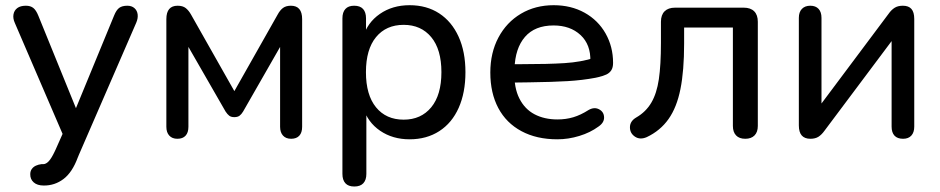

<svg xmlns="http://www.w3.org/2000/svg" viewBox="-20 -516 3545 724"><path d="M136.1 103Q139.7 103 143 103Q153.5 103 163.8 92Q174.1 81 186 55.8L190.3 46.7L224.7 -30.8V9.2L36 -429.3Q28.2 -446.5 30.8 -461.5Q33.4 -476.6 45.1 -485.5Q56.9 -494.4 77.6 -494.4Q95 -494.4 105.6 -486Q116.2 -477.6 124.6 -456.7L280.2 -74.1H252.4L410.2 -457.3Q418.6 -478.2 429.5 -486.3Q440.5 -494.4 460.1 -494.4Q476.7 -494.4 487 -485.3Q497.3 -476.2 499.1 -461.5Q500.8 -446.8 493.7 -430.3L277.7 67.2L273.5 77.3Q252.7 133.9 219.6 158.9Q186.5 184 144.9 183.6Q120.5 183.6 107.1 171.7Q93.7 159.8 94.1 140.9Q94.1 129.6 99.8 121.4Q105.6 113.2 115.3 108.7Q125 104.3 136.1 103Z M607.3 -37.9V-443.9Q607.3 -494.4 649.8 -494.4Q669.1 -494.4 680.3 -485.6Q691.6 -476.7 700.6 -460.6L863.7 -172.4L1026.7 -460.6Q1035.7 -477.4 1047 -485.9Q1058.3 -494.4 1076.9 -494.4Q1119.3 -494.4 1119.3 -443.9V-37.9Q1119.3 -16 1108.7 -4.4Q1098.1 7.3 1077.8 7.3Q1058.1 7.3 1047.2 -4.7Q1036.2 -16.7 1036.2 -37.9V-379H1059.1L896.7 -95.4Q890.4 -84.9 883.2 -79.6Q875.9 -74.3 863.7 -74.3Q851.4 -74.3 844.5 -79.6Q837.5 -84.9 830.6 -95.4L667.6 -379H690.5V-37.9Q690.5 -16 679.8 -4.4Q669.2 7.3 648.9 7.3Q629.3 7.3 618.3 -4.7Q607.3 -16.7 607.3 -37.9Z M1271.2 139.6V-446.7Q1271.2 -469.9 1282.4 -482.1Q1293.5 -494.4 1315.4 -494.4Q1338 -494.4 1349.1 -482.1Q1360.2 -469.9 1360.2 -446.7V-356.7L1349.2 -375.5Q1365 -430.7 1412.4 -463.5Q1459.8 -496.4 1524.5 -496.4Q1588.8 -496.4 1636.1 -465.6Q1683.3 -434.8 1709.2 -377.9Q1735.1 -321.1 1735.1 -243.9Q1735.1 -166.6 1709.7 -109.5Q1684.3 -52.4 1636.6 -21.6Q1588.8 9.3 1524.5 9.3Q1460.5 9.3 1413.3 -23Q1366.2 -55.2 1349.9 -109.7H1361.5V139.6Q1361.5 162.7 1350 175Q1338.6 187.3 1316 187.3Q1293.5 187.3 1282.4 175Q1271.2 162.7 1271.2 139.6ZM1644.5 -243.9Q1644.5 -329.7 1606.1 -376Q1567.7 -422.3 1502.2 -422.3Q1435.9 -422.3 1397.9 -376Q1359.9 -329.7 1359.9 -243.9Q1359.9 -158 1397.9 -111.4Q1435.9 -64.8 1502.2 -64.8Q1567.7 -64.8 1606.1 -111.4Q1644.5 -158 1644.5 -243.9Z M1828.9 -242.5Q1828.9 -316.9 1859.5 -374.5Q1890.1 -432.1 1944.4 -464.3Q1998.7 -496.4 2067.8 -496.4Q2133.3 -496.4 2184.3 -468.1Q2235.3 -439.7 2263.6 -389.7Q2291.8 -339.7 2291.8 -278.8Q2291.8 -261.4 2285.1 -251Q2278.4 -240.7 2266.6 -235.1Q2254.7 -229.5 2235.6 -225L2225.3 -222.7Q2176.7 -213.5 2120.8 -210.1Q2064.8 -206.7 1974.6 -205.5Q1938.7 -205.5 1901.9 -204.5L1903.5 -274H1946.3Q2046.8 -274 2109.1 -278Q2171.4 -282 2222.4 -298.3L2206.1 -285Q2208 -347.7 2169.1 -383.9Q2130.2 -420 2067.4 -420Q1996.9 -420 1959.6 -376.9Q1922.3 -333.7 1920.1 -256.6L1919.7 -244.1Q1918.2 -184.6 1938.5 -144.6Q1958.7 -104.5 1995.6 -85.1Q2032.6 -65.6 2082.2 -65.6Q2113.8 -65.6 2141.8 -73.9Q2169.7 -82.2 2199.6 -101.3Q2221 -113.4 2239.1 -103.8Q2257.2 -94.2 2257.9 -73.9Q2258.7 -53.6 2236.6 -38.6Q2205.9 -16 2164.6 -3.4Q2123.3 9.3 2081.7 9.3Q2003.4 9.3 1946.3 -21.4Q1889.1 -52 1859 -108.6Q1828.9 -165.3 1828.9 -242.5Z M2743.6 -41.1V-412.3H2559.7V-351.9Q2559.7 -249 2545.8 -180Q2532 -111 2500.9 -67.1Q2469.9 -23.1 2418.7 1.1Q2393.3 12.1 2374.2 -0.8Q2355.1 -13.7 2355.4 -36.6Q2355.7 -59.5 2379.6 -73.3Q2415.7 -94.2 2436.1 -129Q2456.5 -163.7 2464.4 -217.2Q2472.3 -270.7 2472.3 -354.8V-433.9Q2472.3 -459.7 2486.1 -473.4Q2499.8 -487.1 2525.5 -487.1H2784.4Q2810.2 -487.1 2823.9 -473.4Q2837.6 -459.7 2837.6 -433.9V-41.1Q2837.6 -17.9 2825.2 -5.3Q2812.8 7.3 2790.3 7.3Q2767.7 7.3 2755.7 -5.3Q2743.6 -17.9 2743.6 -41.1Z M2992.3 -43.3V-448.6Q2992.3 -470.5 3003.8 -482.4Q3015.3 -494.4 3035.5 -494.4Q3055.8 -494.4 3066.8 -482.4Q3077.7 -470.5 3077.7 -448.6V-92.1H3052.5L3330.8 -464.1Q3340.8 -478.4 3353.1 -486.4Q3365.4 -494.4 3384.7 -494.4Q3406.2 -494.4 3416.8 -482.3Q3427.5 -470.2 3427.5 -444.4V-38.6Q3427.5 -16.7 3416.5 -4.7Q3405.6 7.3 3385.3 7.3Q3364 7.3 3353 -4.5Q3342.1 -16.3 3342.1 -38.6V-395.6H3368L3089 -23Q3078.3 -8.1 3066.4 -0.4Q3054.4 7.3 3035.8 7.3Q3014.3 7.3 3003.3 -5.1Q2992.3 -17.5 2992.3 -43.3Z"/></svg>

Font: SN Pro Thin
Style: Regular
Weight: 200
Designer: Tobias Whetton
Foundry: Supernotes
Version: Version 1.003;Glyphs 3.3 (3324)